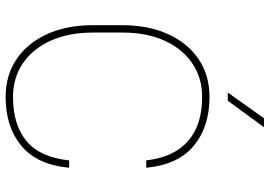

<svg xmlns="http://www.w3.org/2000/svg" viewBox="-159 -797 966 688"><g transform="rotate(90 324.0 -453.0)"><path d="M554.7 -217.8H581.1Q570.3 -102.5 502.4 -46.4Q434.6 9.8 327.6 9.8Q249.5 9.8 191.7 -29.5Q133.8 -68.8 102.1 -139.2Q70.3 -209.5 70.3 -302.2V-408.7Q70.3 -501.5 102.1 -571.8Q133.8 -642.1 191.7 -681.4Q249.5 -720.7 327.6 -720.7Q434.6 -720.7 502.4 -664.3Q570.3 -607.9 581.1 -494.1H554.7Q543.9 -591.8 486.3 -643.1Q428.7 -694.3 327.6 -694.3Q258.8 -694.3 206.8 -658.9Q154.8 -623.5 125.7 -559.6Q96.7 -495.6 96.7 -409.7V-302.2Q96.7 -216.3 125.7 -151.9Q154.8 -87.4 206.8 -52Q258.8 -16.6 327.6 -16.6Q426.8 -16.6 485.4 -64.9Q543.9 -113.3 554.7 -217.8ZM311.5 -786.1 403.8 -916H436L340.8 -786.1Z"/></g></svg>

Font: Vazirmatn UI Thin
Style: Regular
Weight: 100
Designer: Saber Rastikerdar
Foundry: Saber Rastikerdar
Version: Version 33.003